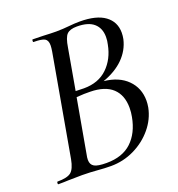

<svg xmlns="http://www.w3.org/2000/svg" viewBox="-118 -726 769 828"><g transform="rotate(-20 267.0 -312.0)"><path d="M121 -613Q118 -613 118.5 -619Q119 -625 121 -625L168 -624Q206 -622 228 -622Q245 -622 259.5 -623Q274 -624 285 -625Q314 -628 338 -628Q414 -628 453 -599.5Q492 -571 492 -521Q492 -507 489 -492Q478 -444 442 -408Q406 -372 347 -351Q415 -344 453.5 -305.5Q492 -267 492 -209Q492 -195 489 -178Q479 -128 444.5 -86.5Q410 -45 359.5 -20.5Q309 4 252 4Q224 4 189 1Q176 0 158.5 -1Q141 -2 121 -2L57 -1Q41 0 12 0Q9 0 9.5 -6Q10 -12 12 -12Q57 -12 74.5 -26Q92 -40 100 -83L182 -546Q185 -564 185 -575Q185 -598 171.5 -605.5Q158 -613 121 -613ZM183 -24Q198 -15 239 -15Q312 -15 354 -54.5Q396 -94 409 -164Q413 -184 413 -205Q413 -263 379 -295Q345 -327 277 -328Q252 -329 214 -326L170 -79Q167 -66 167 -55Q167 -33 183 -24ZM219 -352 257 -351Q324 -351 365 -390.5Q406 -430 418 -493Q422 -509 422 -527Q422 -567 396.5 -589.5Q371 -612 319 -612Q287 -612 273 -598Q259 -584 252 -539Z"/></g></svg>

Font: CormorantInfant-MediumItalic
Style: Italic
Weight: 500
Italic angle: -10°
Designer: Christian Thalmann (Catharsis Fonts)
Foundry: Catharsis Fonts
Version: Version 3.303